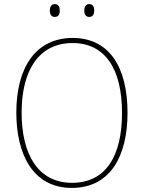

<svg xmlns="http://www.w3.org/2000/svg" viewBox="-20 -911 705 941"><path d="M224 -859C224 -842 231 -828 248 -828C267 -828 273 -841 273 -859C273 -876 267 -891 248 -891C231 -891 224 -875 224 -859ZM393 -859C393 -842 400 -828 417 -828C436 -828 442 -842 442 -859C442 -876 436 -891 417 -891C400 -891 393 -876 393 -859ZM605 -358C605 -583 515 -725 336 -725C158 -725 60 -584 60 -359C60 -154 142 10 332 10C524 10 605 -151 605 -358ZM86 -359C86 -563 168 -700 336 -700C493 -700 578 -576 578 -358C578 -148 500 -15 333 -15C168 -15 86 -152 86 -359Z"/></svg>

Font: Noto Sans Gujarati UI SemiCondensed Thin
Style: Regular
Weight: 100
Width: 4
Designer: Jelle Bosma - Monotype Design Team, Universal Thirst
Foundry: Monotype Imaging Inc.
Version: Version 2.106